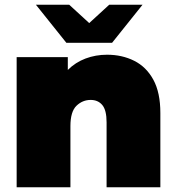

<svg xmlns="http://www.w3.org/2000/svg" viewBox="-20 -787 742 807"><path d="M50 0V-547H265V-493Q297 -525 339.5 -541Q382 -557 430 -557Q493 -557 544 -531.5Q595 -506 624.5 -452Q654 -398 654 -312V0H428V-273Q428 -324 410 -345.5Q392 -367 361 -367Q327 -367 301.5 -342.5Q276 -318 276 -257V0ZM259 -607 131 -767H271L355 -690L439 -767H579L451 -607Z"/></svg>

Font: Montserrat Black
Style: Regular
Weight: 900
Designer: Julieta Ulanovsky
Foundry: Julieta Ulanovsky
Version: Version 9.000; ttfautohint (v1.8.4.7-5d5b)